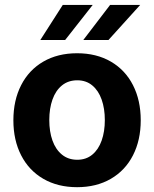

<svg xmlns="http://www.w3.org/2000/svg" viewBox="-20 -755 630 785"><path d="M34.7 -263.2Q34.7 -344.9 66.5 -406.9Q98.2 -468.9 157.1 -503.1Q216.1 -537.3 295.2 -537.3Q374.3 -537.3 433.2 -503.1Q492.1 -468.9 523.7 -406.9Q555.4 -344.9 555.4 -263.2Q555.4 -181.9 523.7 -120Q492.1 -58.1 433.2 -23.9Q374.3 10.3 295.2 10.3Q216.1 10.3 157.1 -23.9Q98.2 -58.1 66.5 -120Q34.7 -181.9 34.7 -263.2ZM408.6 -264Q408.6 -311.1 395.6 -347.9Q382.6 -384.7 357.3 -405.7Q332 -426.7 296 -426.7Q259.2 -426.7 233.5 -405.9Q207.7 -385.1 194.6 -348.2Q181.5 -311.3 181.5 -264Q181.5 -216.9 194.6 -180.2Q207.7 -143.6 233.5 -122.7Q259.2 -101.8 296 -101.8Q332 -101.8 357.3 -122.7Q382.6 -143.6 395.6 -180.3Q408.6 -217.1 408.6 -264ZM430.1 -734.8H553.1L423.5 -591.5H320.6ZM236.6 -734.8H359L246.4 -591.5H144.9Z"/></svg>

Font: Pretendard Variable
Style: Regular
Weight: 400
Designer: Base glyphs from Inter by Rasmus Andersson; Hangul glyphs from Noto Sans CJK(Source Han Sans) by Jang Soo-young and Kang
Foundry: Kil Hyung-jin
Version: Version 1.100;FEAKit 1.0